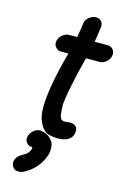

<svg xmlns="http://www.w3.org/2000/svg" viewBox="-135 -723 676 1033"><g transform="rotate(15 202.5 -207.0)"><path d="M232 21Q214 21 187 15Q160 9 140.5 -23.5Q121 -56 118 -95Q117 -107 117 -121Q117 -184 136 -282Q148 -342 164 -402L173 -435H133Q113 -435 101 -450Q92 -461 92 -474Q92 -479 93 -484Q97 -504 114.5 -518.5Q132 -533 152 -533H195L199 -553Q205 -583 208 -614L209 -616Q212 -635 230 -648.5Q248 -662 267 -662Q288 -662 298 -648Q306 -637 306 -623Q306 -619 305 -614Q300 -573 293 -533H366Q385 -533 396 -519Q405 -508 405 -494Q405 -489 404 -484Q400 -464 383 -449.5Q366 -435 347 -435H271Q247 -345 229 -254Q220 -208 215 -162L216 -147L219 -104L225 -87Q228 -85 229 -83.5Q230 -82 230 -81L232 -80Q241 -76 250 -76Q254 -76 258 -76.5Q262 -77 267.5 -78Q273 -79 278 -79Q292 -79 305 -72Q320 -63 320 -42Q320 -37 319 -31Q309 21 232 21ZM77 248Q51 248 41 224Q37 216 37 207Q37 204 38 200Q44 172 71 158L86 149Q88 149 98.5 140Q109 131 110 124Q116 115 117 110V107Q117 102 112 101Q111 101 103 100.5Q95 100 83 87Q75 78 75 64Q75 59 76 53Q80 35 96.5 19.5Q113 4 135 4Q184 9 208 49Q215 64 215 84Q215 98 212 114Q186 200 104 242Q90 248 77 248Z"/></g></svg>

Font: Bad Comic
Style: Italic
Weight: 400
Italic angle: -11°
Designer: GGBotNet
Foundry: GGBotNet
Version: 0.95